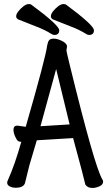

<svg xmlns="http://www.w3.org/2000/svg" viewBox="-20 -906 540 940"><path d="M432.1 14.2Q409.2 14.2 397.9 -2Q390.1 -38.1 337.9 -230L160.2 -219.2Q150.9 -186 124 -97.2L102.1 -8.8Q94.2 13.2 56.2 13.2Q42 13.2 28.6 7.1Q15.1 1 15.1 -12.2Q15.1 -17.1 19 -24.9Q53.2 -101.1 84 -210.9Q85 -210.9 85 -211.9H81.1Q68.8 -211.9 62 -222.9Q55.2 -233.9 50.5 -246.3Q45.9 -258.8 45.9 -270Q45.9 -291 64.9 -291L106 -285.2Q204.1 -626 210.9 -683.1Q213.9 -700.2 220 -708.5Q226.1 -716.8 242.9 -716.8Q259.8 -716.8 280.8 -706.8Q301.8 -696.8 306.2 -686Q308.1 -684.1 308.1 -679Q308.1 -673.8 306.6 -668.5Q305.2 -663.1 305.2 -658.9Q305.2 -654.8 320.8 -590.8Q442.9 -90.8 481 -27.8Q484.9 -22.9 484.9 -17.1Q484.9 -2 467 6.1Q449.2 14.2 432.1 14.2ZM178.2 -288.1 320.8 -296.9 264.2 -529.8 254.9 -567.9ZM246.1 -734.9Q238.8 -734.9 231 -740.2Q200.2 -759.8 157.7 -775.9Q115.2 -792 68.8 -811Q59.1 -816.9 59.1 -826.2Q59.1 -836.9 69.6 -850.3Q80.1 -863.8 94.5 -875Q108.9 -886.2 121.1 -886.2Q129.9 -886.2 133.8 -882.8Q270 -782.2 270 -757.8Q270 -734.9 246.1 -734.9ZM416 -734.9Q409.2 -734.9 400.9 -740.2Q370.1 -759.8 327.6 -775.9Q285.2 -792 238.8 -811Q229 -816.9 229 -826.2Q229 -836.9 239.5 -850.3Q250 -863.8 264.4 -875Q278.8 -886.2 291 -886.2Q299.8 -886.2 304.2 -882.8Q439.9 -782.2 439.9 -757.8Q439.9 -734.9 416 -734.9Z"/></svg>

Font: LXGW WenKai Mono GB Screen
Style: Regular
Weight: 400
Monospace: yes
Designer: LXGW / Fontworks Inc.
Foundry: LXGW / Fontworks Inc.
Version: Version 1.510;January 18,2025